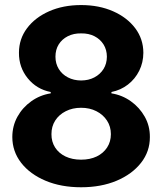

<svg xmlns="http://www.w3.org/2000/svg" viewBox="-20 -749 658 778"><path d="M308.6 9.8Q227.5 9.8 164.5 -16.7Q101.5 -43.2 65.7 -89.3Q30 -135.4 29.9 -193.8Q30 -238.6 50.6 -276Q71.3 -313.4 106.7 -338.6Q142.1 -363.9 185.5 -370.7V-376.2Q128.2 -387.4 92.3 -431.9Q56.3 -476.4 56.8 -535.2Q56.8 -591 89.5 -634.6Q122.1 -678.1 179 -703.3Q235.9 -728.5 308.6 -728.5Q381.3 -728.5 438.3 -703.3Q495.3 -678.1 528 -634.6Q560.7 -591 560.9 -535.2Q560.7 -495.7 544.2 -462.4Q527.6 -429 498.5 -406.4Q469.4 -383.8 431.6 -376.2V-370.7Q474.9 -363.9 510.3 -338.6Q545.6 -313.4 566.6 -276Q587.6 -238.6 587.3 -193.8Q587.6 -135.4 551.5 -89.3Q515.4 -43.2 452.6 -16.7Q389.7 9.8 308.6 9.8ZM308.6 -102Q344.8 -102 371.9 -115Q398.9 -128.1 414.1 -151.5Q429.3 -174.9 429.3 -205.3Q429.3 -236.4 413.5 -260.5Q397.8 -284.6 370.6 -298.4Q343.5 -312.3 308.6 -312.3Q273.8 -312.3 246.5 -298.4Q219.1 -284.6 203.7 -260.5Q188.3 -236.4 188.5 -205.3Q188.3 -174.9 203.2 -151.5Q218.2 -128.1 245.3 -115Q272.5 -102 308.6 -102ZM308.6 -422.9Q339 -423 362.4 -435.4Q385.8 -447.7 399.4 -469.3Q412.9 -491 413.1 -519.3Q412.9 -547.5 399.6 -568.8Q386.2 -590.2 362.8 -602.2Q339.4 -614.2 308.6 -613.7Q278.2 -614.2 254.7 -602.2Q231.2 -590.2 217.9 -569Q204.7 -547.8 204.7 -519.3Q204.7 -491.3 218.1 -469.5Q231.5 -447.7 255.1 -435.4Q278.6 -423 308.6 -422.9Z"/></svg>

Font: Inter Display V
Style: Regular
Weight: 400
Designer: Rasmus Andersson
Foundry: rsms
Version: Version 3.015;git-src